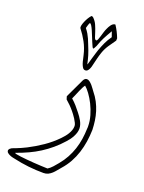

<svg xmlns="http://www.w3.org/2000/svg" viewBox="-226 -728 789 1054"><g transform="rotate(20 168.5 -200.5)"><path d="M337.9 -64.5Q336.9 -29.3 331.8 4.6Q326.7 38.6 316.4 70.6Q306.2 102.5 289.8 132.3Q273.4 162.1 249 189.5Q240.7 198.7 232.4 209.2Q224.1 219.7 214.4 228.8Q204.6 237.8 192.9 243.7Q181.2 249.5 166 249.5Q77.1 249.5 -8.8 230Q-14.2 229 -22.7 227.1Q-31.2 225.1 -39.3 221.4Q-47.4 217.8 -53.5 212.4Q-59.6 207 -59.6 198.7Q-57.6 192.4 -53.5 188.5Q-49.3 184.6 -44.4 181.9Q-39.6 179.2 -34.2 177.7Q-28.8 176.3 -23.4 173.8Q-8.8 168 5.9 161.6Q20.5 155.3 34.7 147.9Q77.6 126 118.2 98.1Q158.7 70.3 192.4 35.6Q200.7 26.9 209 17.1Q217.3 7.3 223.9 -3.7Q230.5 -14.6 234.6 -26.4Q238.8 -38.1 238.8 -50.8Q238.8 -58.1 233.9 -68.4Q229 -78.6 222.2 -89.4Q215.3 -100.1 208.3 -109.4Q201.2 -118.7 196.8 -124Q185.5 -137.7 173.3 -149.9Q161.1 -162.1 147.9 -173.3Q146.5 -177.2 145.3 -181.6Q144 -186 142.6 -190.4L195.3 -301.8Q197.8 -307.1 202.9 -311.8Q208 -316.4 214.8 -316.4Q223.1 -316.4 231.7 -309.8Q240.2 -303.2 247.6 -294.9Q254.9 -286.6 260.5 -278.3Q266.1 -270 269 -266.6Q288.6 -242.7 301.3 -218.3Q314 -193.8 321.8 -168.7Q329.6 -143.6 333.3 -117.7Q336.9 -91.8 337.9 -64.5ZM308.6 -63Q309.1 -65.9 309.1 -68.6Q309.1 -71.3 309.1 -74.2Q309.1 -105 299.8 -137Q290.5 -168.9 276.6 -196.8Q262.7 -224.6 246.6 -246.6Q230.5 -268.6 217.3 -279.3Q212.4 -273.4 207.3 -263.4Q202.1 -253.4 196.8 -241.2Q191.4 -229 185.8 -215.3Q180.2 -201.7 174.3 -189Q189.9 -175.3 203.9 -159.7Q217.8 -144 230.5 -127.4Q237.3 -118.7 243.9 -109.4Q250.5 -100.1 256.1 -89.8Q261.7 -79.6 265.1 -68.6Q268.6 -57.6 268.6 -46.4Q268.6 -34.2 264.9 -22.2Q261.2 -10.3 255.1 1.2Q249 12.7 241.5 22.9Q233.9 33.2 226.1 41.5Q200.2 70.8 172.6 94Q145 117.2 115.5 136Q85.9 154.8 53.7 169.7Q21.5 184.6 -14.2 197.3Q-17.1 198.2 -17.1 199.2Q-17.1 201.2 -7.3 203.4Q2.4 205.6 18.6 207.5Q34.7 209.5 55.2 211.4Q75.7 213.4 97.4 214.8Q119.1 216.3 140.4 217.3Q161.6 218.3 178.7 218.8Q192.9 210 205.6 195.8Q218.3 181.6 228.5 168.9Q250 143.1 264.6 116Q279.3 88.9 288.8 60.1Q298.3 31.2 303 0.7Q307.6 -29.8 308.6 -63ZM293 -569.8Q277.3 -548.3 262.7 -526.4Q248 -504.4 239.3 -479.5Q232.9 -460.9 228.3 -442.4Q223.6 -423.8 219.2 -404.8Q217.8 -397.9 215.6 -389.9Q213.4 -381.8 209.7 -374.8Q206.1 -367.7 201.2 -363Q196.3 -358.4 189 -358.4Q179.7 -358.4 173.8 -366.7Q168 -375 163.8 -387Q159.7 -398.9 157.2 -412.1Q154.8 -425.3 151.9 -434.6Q143.1 -472.7 125.7 -504.9Q108.4 -537.1 85 -566.9Q83.5 -569.8 83.5 -574.2Q83.5 -582.5 87.9 -595Q92.3 -607.4 98.4 -619.4Q104.5 -631.3 111.1 -640.4Q117.7 -649.4 121.6 -651.4Q124 -650.4 125.7 -649.2Q127.4 -647.9 129.9 -647Q146 -631.8 154.5 -612.1Q163.1 -592.3 168.5 -575Q173.8 -557.6 178 -545.7Q182.1 -533.7 189.5 -533.7Q193.8 -533.7 197.5 -542.5Q201.2 -551.3 204.8 -563.7Q208.5 -576.2 212.6 -589.8Q216.8 -603.5 221.7 -613.3Q224.1 -618.7 227.5 -625.2Q231 -631.8 235.6 -637.7Q240.2 -643.6 245.8 -647.5Q251.5 -651.4 258.8 -651.4Q270 -634.3 278.3 -617.9Q286.6 -601.6 293.5 -583.5ZM252.9 -609.9Q243.7 -594.2 236.6 -581.8Q229.5 -569.3 223.6 -557.6Q217.8 -545.9 212.6 -533.7Q207.5 -521.5 202.1 -505.9Q197.3 -496.1 194.3 -491Q191.4 -485.8 189 -485.8Q186.5 -485.8 182.1 -495.1Q177.7 -504.4 171.9 -518.3Q166 -532.2 159.7 -548.3Q153.3 -564.5 147.2 -578.4Q141.1 -592.3 135.3 -601.6Q129.4 -610.8 125.5 -610.8Q123.5 -610.8 121.8 -606.9Q120.1 -603 118.4 -597.7Q116.7 -592.3 115.2 -586.7Q113.8 -581.1 112.8 -578.1Q123.5 -564.9 130.6 -552.7Q137.7 -540.5 143.6 -527.3Q149.4 -514.2 155 -499.3Q160.6 -484.4 168 -466.3Q172.9 -454.1 176.5 -441.2Q180.2 -428.2 182.9 -417.5Q185.5 -406.7 187 -399.9Q188.5 -393.1 189.5 -393.1Q189.9 -393.1 193.1 -404.5Q196.3 -416 200.7 -431.4Q205.1 -446.8 210 -462.6Q214.8 -478.5 217.8 -487.3Q227.1 -512.7 237.5 -535.2Q248 -557.6 263.7 -579.1Z"/></g></svg>

Font: XB Kayhan Pook
Style: Regular
Weight: 700
Designer: Behnam
Foundry: Irmug
Version: Version 7.300 2009